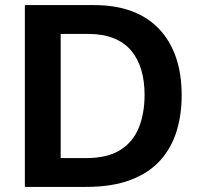

<svg xmlns="http://www.w3.org/2000/svg" viewBox="-20 -733 774 753"><path d="M77.5 0Q77.5 -58 77.5 -112.5Q77.5 -167 77.5 -233.5V-474.5Q77.5 -543 77.5 -598.5Q77.5 -654 77.5 -713Q120.5 -713 165.2 -713Q210 -713 256.2 -713Q302.5 -713 350 -713Q432 -713 495.8 -689.5Q559.5 -666 603.2 -620.2Q647 -574.5 669.8 -509Q692.5 -443.5 692.5 -359Q692.5 -283.5 672.5 -218.2Q652.5 -153 608.5 -104Q564.5 -55 492.5 -27.5Q420.5 0 317 0Q270.5 0 230.5 0Q190.5 0 153.2 0Q116 0 77.5 0ZM218 -113H317Q402 -113 452.5 -145.2Q503 -177.5 525 -233.8Q547 -290 547 -361Q547 -415 534 -459Q521 -503 494.2 -534.8Q467.5 -566.5 425.5 -583.2Q383.5 -600 326 -600H218Q218 -563.5 218 -526.5Q218 -489.5 218 -443V-266Q218 -221.5 218 -185Q218 -148.5 218 -113Z"/></svg>

Font: Commissioner Thin SemiBold
Style: Regular
Weight: 600
Version: Version 1.000